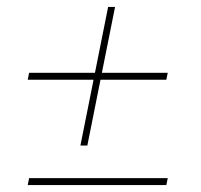

<svg xmlns="http://www.w3.org/2000/svg" viewBox="-20 -589 581 554"><path d="M464 -75 460 -55H60L64 -75ZM464 -379 460 -359H270L232 -169H212L250 -359H60L64 -379H254L292 -569H312L274 -379Z"/></svg>

Font: TypoPRO Montserrat Alternates
Style: Italic
Weight: 250
Italic angle: -11.3°
Designer: Julieta Ulanovsky
Foundry: Julieta Ulanovsky
Version: Version 6.001